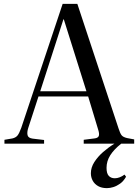

<svg xmlns="http://www.w3.org/2000/svg" viewBox="-20 -743 717 993"><path d="M533 230Q506 230 487.5 219.5Q469 209 459.5 191.5Q450 174 450 153Q450 123 468 95Q486 67 513.5 43Q541 19 572 0H413V-20L468 -27Q487 -29 491 -40Q495 -51 487 -75L436 -244H179L126 -81Q119 -59 122.5 -44Q126 -29 149 -26L208 -19V0H3V-20L44 -27Q61 -31 70 -41.5Q79 -52 90 -82L304 -723H380L593 -79Q601 -54 608.5 -44Q616 -34 637 -29L674 -22V0H607Q570 29 550.5 59.5Q531 90 531 125Q531 154 542.5 166.5Q554 179 574 179Q586 179 599 174Q612 169 624 160L632 171Q619 194 601.5 206.5Q584 219 566.5 224.5Q549 230 533 230ZM188 -271H427L310 -643H308Z"/></svg>

Font: Literata 60pt
Style: Regular
Weight: 400
Designer: Latin by Veronika Burian and Jose Scaglione. Greek by Irene Vlachou. Cyrillic by Vera Evstafieva.
Foundry: TypeTogether
Version: Version 3.002